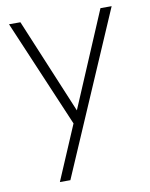

<svg xmlns="http://www.w3.org/2000/svg" viewBox="-81 -560 648 829"><g transform="rotate(-10 243.0 -145.5)"><path d="M114 209H160L466 -500H417L240 -83L66 -500H16L216 -30Z"/></g></svg>

Font: Advent Pro Light
Style: Regular
Weight: 300
Version: Version 3.000